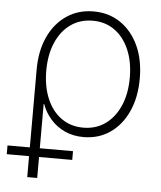

<svg xmlns="http://www.w3.org/2000/svg" viewBox="-74 -583 697 833"><g transform="rotate(5 274.5 -166.5)"><path d="M75.7 204.1V-264.2Q75.7 -345.7 104 -407Q132.3 -468.3 183.1 -502.7Q233.9 -537.1 300.3 -537.1Q367.2 -537.1 417.7 -502.7Q468.3 -468.3 496.6 -407Q524.9 -345.7 524.9 -264.2Q524.9 -182.6 496.8 -120.8Q468.8 -59.1 418.9 -24.7Q369.1 9.8 303.2 9.8Q257.8 9.8 221.4 -7.1Q185.1 -23.9 159.7 -53Q134.3 -82 121.1 -118.2H119.1V204.1ZM298.8 -30.8Q354 -30.8 395 -60.3Q436 -89.8 458.7 -142.3Q481.4 -194.8 481.4 -264.2Q481.4 -333 459 -385.5Q436.5 -438 396 -467.3Q355.5 -496.6 300.3 -496.6Q244.6 -496.6 203.6 -467Q162.6 -437.5 140.1 -385Q117.7 -332.5 117.7 -264.2Q117.7 -194.8 139.9 -142.1Q162.1 -89.4 202.9 -60.1Q243.7 -30.8 298.8 -30.8ZM-21.5 112.8V74.7H263.7V112.8Z"/></g></svg>

Font: Inter 24pt ExtraLight
Style: Regular
Weight: 250
Designer: Rasmus Andersson
Foundry: rsms
Version: Version 4.001;git-66647c0bb